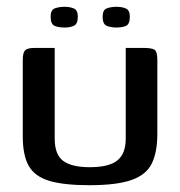

<svg xmlns="http://www.w3.org/2000/svg" viewBox="-20 -540 530 565"><path d="M141 -399V-132Q141 -85 166 -66.5Q191 -48 244 -48Q301 -48 325.5 -68Q350 -88 350 -132V-399Q351 -399 363 -399Q375 -399 387 -399Q399 -399 402 -399Q425 -399 434 -394Q443 -389 443 -364V-146Q443 -93 427 -59.5Q411 -26 367.5 -10.5Q324 5 243 5Q167 5 124.5 -8Q82 -21 64.5 -52Q47 -83 47 -139V-364Q47 -384 53.5 -391.5Q60 -399 82 -399Q97 -399 111.5 -399Q126 -399 141 -399ZM322 -459Q306 -459 294 -464Q282 -469 282 -491Q282 -511 294.5 -515.5Q307 -520 323 -520Q339 -520 350.5 -515Q362 -510 362 -491Q362 -469 351 -464Q340 -459 322 -459ZM170 -459Q152 -459 140.5 -464Q129 -469 129 -491Q129 -511 141.5 -515.5Q154 -520 170 -520Q186 -520 197.5 -515Q209 -510 209 -491Q209 -470 198 -464.5Q187 -459 170 -459Z"/></svg>

Font: Genos Medium
Style: Regular
Weight: 500
Designer: Robert E. Leuschke
Foundry: Robert E. Leuschke
Version: Version 1.010; ttfautohint (v1.8.3)